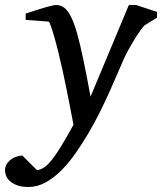

<svg xmlns="http://www.w3.org/2000/svg" viewBox="-100 -514 644 763"><path d="M474.1 -413.1Q468.3 -407.2 457 -391.6Q445.8 -376 433.8 -356.4Q421.9 -336.9 410.4 -316.2Q398.9 -295.4 392.1 -279.8Q381.3 -255.9 366.9 -221.7Q352.5 -187.5 334.7 -148.2Q316.9 -108.9 295.9 -66.7Q274.9 -24.4 251 16.1Q227.5 55.7 200.9 94Q174.3 132.3 144.5 162.4Q114.7 192.4 81.8 210.7Q48.8 229 13.2 229Q-14.2 229 -32.2 222.2Q-50.3 215.3 -61 205.3Q-71.8 195.3 -75.9 183.8Q-80.1 172.4 -80.1 163.1Q-80.1 151.9 -75 141.4Q-69.8 130.9 -60.5 122.8Q-51.3 114.7 -38.6 109.9Q-25.9 105 -11.2 104L46.9 162.1Q62.5 160.6 77.6 149.7Q92.8 138.7 109.6 116.7Q126.5 94.7 146.5 61.5Q166.5 28.3 191.9 -18.1Q190.9 -23.9 187 -44.2Q183.1 -64.5 177.5 -93.5Q171.9 -122.6 164.8 -157.7Q157.7 -192.9 149.9 -229Q142.1 -264.2 133.5 -299.6Q125 -335 116.9 -363.3Q108.9 -391.6 102.5 -409.7Q96.2 -427.7 92.8 -428.2L2 -435.1V-460L15.6 -464.4Q25.4 -467.8 37.1 -471.4Q48.8 -475.1 62 -479.2Q75.2 -483.4 86.9 -486.6Q98.6 -489.7 108.2 -491.9Q117.7 -494.1 122.1 -494.1Q138.2 -494.1 150.4 -486.6Q162.6 -479 172.1 -464.8Q181.6 -450.7 189.7 -430.9Q197.8 -411.1 205.1 -386.2Q217.8 -341.8 231.4 -276.1Q245.1 -210.4 259.8 -129.9L412.1 -494.1H440.9L523.9 -466.8V-443.8Z"/></svg>

Font: Charis SIL Viet
Style: Italic
Weight: 400
Italic angle: -11°
Foundry: SIL International
Version: Version 5.000